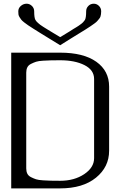

<svg xmlns="http://www.w3.org/2000/svg" viewBox="-20 -1041 706 1061"><path d="M312.5 -791Q284.2 -808.6 252.9 -827.6Q221.7 -846.7 203.6 -857.9Q185.5 -869.1 165.5 -881.8Q145.5 -894.5 135.3 -901.4Q125 -908.2 113.3 -917.5Q101.6 -926.8 97.2 -932.6Q92.8 -938.5 87.9 -946.3Q83 -954.1 82 -961.4Q81.1 -968.8 81.1 -978.5Q81.1 -996.1 95.2 -1008.3Q109.4 -1020.5 127 -1020.5Q143.6 -1020.5 156.2 -1008.3Q168.9 -996.1 168.9 -978.5Q168.9 -942.4 175.8 -930.7Q179.7 -924.8 182.6 -921.4Q185.5 -918 191.9 -912.6Q198.2 -907.2 202.6 -903.8Q207 -900.4 219.2 -892.6Q231.4 -884.8 241.2 -878.9Q251 -873 272.5 -859.9Q293.9 -846.7 312.5 -835.9Q325.2 -843.8 341.8 -853.5Q358.4 -863.3 366.7 -868.7Q375 -874 385.7 -880.9Q396.5 -887.7 401.9 -890.6Q407.2 -893.6 414.1 -898.4Q420.9 -903.3 424.3 -905.8Q427.7 -908.2 432.1 -911.6Q436.5 -915 439 -918Q441.4 -920.9 443.8 -923.8Q446.3 -926.8 449.2 -930.7Q456.1 -942.4 456.1 -978.5Q456.1 -996.1 468.3 -1008.3Q480.5 -1020.5 498 -1020.5Q514.6 -1020.5 526.9 -1008.3Q539.1 -996.1 539.1 -978.5Q539.1 -969.7 538.1 -962.9Q537.1 -956.1 535.2 -949.7Q533.2 -943.4 527.8 -937Q522.5 -930.7 517.6 -924.8Q512.7 -918.9 501 -910.6Q489.3 -902.3 479.5 -895.5Q469.7 -888.7 450.2 -876.5Q430.7 -864.3 413.6 -854Q396.5 -843.8 367.7 -825.7Q338.9 -807.6 312.5 -791ZM583 -208Q583 -118.2 510.3 -59.1Q437.5 0 312.5 0H42V-750Q42 -750 312.5 -750Q441.4 -750 512.2 -699.7Q583 -649.4 583 -562.5ZM500 -167V-604.5Q500 -654.3 446.8 -681.2Q393.6 -708 312.5 -708Q278.3 -708 261.7 -707.5Q245.1 -707 218.8 -705.6Q192.4 -704.1 179.2 -699.7Q166 -695.3 151.4 -688Q136.7 -680.7 130.9 -668.5Q125 -656.2 125 -639.6V-110.4Q125 -93.8 130.9 -81.5Q136.7 -69.3 151.4 -62Q166 -54.7 179.2 -50.3Q192.4 -45.9 218.8 -44.4Q245.1 -43 261.7 -42.5Q278.3 -42 312.5 -42Q390.6 -42 445.3 -78.6Q500 -115.2 500 -167Z"/></svg>

Font: okolaks
Style: Regular
Weight: 500
Version: Version 000.6.0